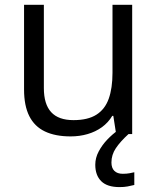

<svg xmlns="http://www.w3.org/2000/svg" viewBox="-20 -555 653 795"><path d="M527.3 -535.2V0H460.9L449.2 -75.2H444.8Q428.2 -47.4 401.9 -28.3Q375.5 -9.3 342.5 0.2Q309.6 9.8 272.5 9.8Q209 9.8 166 -10.7Q123 -31.2 101.3 -74.2Q79.6 -117.2 79.6 -184.6V-535.2H161.6V-190.4Q161.6 -123.5 191.9 -90.6Q222.2 -57.6 284.2 -57.6Q343.8 -57.6 379.2 -80.1Q414.6 -102.5 430.2 -146.2Q445.8 -189.9 445.8 -253.4V-535.2ZM441.4 117.7Q441.4 140.6 453.6 152.6Q465.8 164.6 488.3 164.6Q504.4 164.6 516.1 162.4Q527.8 160.2 536.1 158.2V210.9Q522.5 214.4 508.3 217Q494.1 219.7 475.1 219.7Q423.8 219.7 399.2 195.3Q374.5 170.9 374.5 127Q374.5 98.6 388.7 72Q402.8 45.4 424.3 22.9Q445.8 0.5 467.3 -14.6L512.2 0Q478 31.2 459.7 58.6Q441.4 85.9 441.4 117.7Z"/></svg>

Font: Wonky
Style: Regular
Weight: 400
Designer: Monotype Design Team
Foundry: Monotype Imaging Inc.
Version: Version 3.000